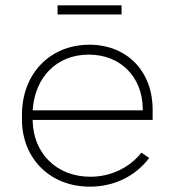

<svg xmlns="http://www.w3.org/2000/svg" viewBox="-20 -692 652 717"><path d="M195 -638H434V-672H195ZM315 5H316C404 5 484 -32 537 -102L508 -122C465 -67 395 -32 318 -32H317C193 -32 105 -118 102 -240V-244H550V-283C550 -426 454 -525 314 -525C167 -525 62 -417 62 -263V-246C62 -100 167 5 315 5ZM102 -280C110 -405 193 -488 311 -488H312C429 -488 511 -406 513 -288V-280Z"/></svg>

Font: Fixel Display ExtraLight
Style: Regular
Weight: 200
Designer: AlfaBravo + MacPaw
Foundry: Kyrylo Tkachov, Marchela Mozhyna, Serhii Makarenko, Maria Weinstein, Zakhar Kryvoshyya
Version: Version 1.211